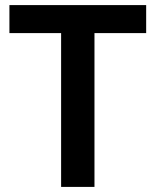

<svg xmlns="http://www.w3.org/2000/svg" viewBox="-20 -734 611 754"><path d="M351 0H220V-604H17V-714H554V-604H351Z"/></svg>

Font: Noto Traditional Nushu SemiBold
Style: Regular
Weight: 600
Version: Version 2.003